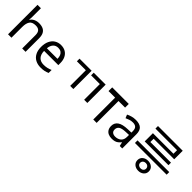

<svg xmlns="http://www.w3.org/2000/svg" viewBox="264 -2090 3502 3502"><g transform="rotate(45 2015.5 -339.0)"><path d="M173 -537Q173 -518 171.5 -498Q170 -478 168 -462H174Q191 -490 217 -508Q243 -526 275 -535.5Q307 -545 341 -545Q406 -545 449.5 -524.5Q493 -504 515 -461Q537 -418 537 -349V0H450V-343Q450 -408 421 -440Q392 -472 330 -472Q240 -472 206.5 -421.5Q173 -371 173 -277V0H85V-760H173Z M910 -546Q979 -546 1028.5 -516Q1078 -486 1104.5 -431.5Q1131 -377 1131 -304V-251H764Q766 -160 810.5 -112.5Q855 -65 935 -65Q986 -65 1025.5 -74.5Q1065 -84 1107 -102V-25Q1066 -7 1026 1.5Q986 10 931 10Q855 10 796.5 -21Q738 -52 705.5 -113.5Q673 -175 673 -264Q673 -352 702.5 -415Q732 -478 785.5 -512Q839 -546 910 -546ZM909 -474Q846 -474 809.5 -433.5Q773 -393 766 -321H1039Q1039 -367 1025 -401Q1011 -435 982.5 -454.5Q954 -474 909 -474Z M1321 -608H1633V-136H1552V-540H1321ZM1685 -610H1993V-137H1911V-542H1685Z M2540 -659V-564H2370V0H2283V-564H2113V-659Z M2838 -545Q2936 -545 2983 -502Q3030 -459 3030 -365V0H2966L2949 -76H2945Q2922 -47 2897.5 -27.5Q2873 -8 2841.5 1Q2810 10 2765 10Q2717 10 2678.5 -7Q2640 -24 2618 -59.5Q2596 -95 2596 -149Q2596 -229 2659 -272.5Q2722 -316 2853 -320L2944 -323V-355Q2944 -422 2915 -448Q2886 -474 2833 -474Q2791 -474 2753 -461.5Q2715 -449 2682 -433L2655 -499Q2690 -518 2738 -531.5Q2786 -545 2838 -545ZM2864 -259Q2764 -255 2725.5 -227Q2687 -199 2687 -148Q2687 -103 2714.5 -82Q2742 -61 2785 -61Q2853 -61 2898 -98.5Q2943 -136 2943 -214V-262Z M3523 82Q3460 82 3418 46.5Q3376 11 3376 -47Q3376 -105 3418 -140.5Q3460 -176 3523 -176Q3585 -176 3627.5 -140.5Q3670 -105 3670 -47Q3670 11 3627.5 46.5Q3585 82 3523 82ZM3523 21Q3556 21 3577.5 2Q3599 -17 3599 -47Q3599 -78 3577.5 -97.5Q3556 -117 3523 -117Q3490 -117 3468 -97.5Q3446 -78 3446 -47Q3446 -17 3468 2Q3490 21 3523 21ZM3941 -235H3123V-302H3941ZM3842 -381H3229V-593H3759V-707H3840V-531H3310V-446H3842ZM3840 -685H3202V-751H3840Z"/></g></svg>

Font: lkorean05
Style: Book
Weight: 400
Designer: Jelle Bosma - Monotype Design Team
Foundry: Monotype Imaging Inc.
Version: Version 2.003